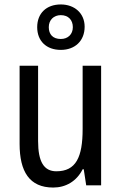

<svg xmlns="http://www.w3.org/2000/svg" viewBox="-20 -832 545 862"><path d="M253 -608C317 -608 360 -649 360 -712C360 -773 314 -812 253 -812C188 -812 147 -772 147 -710C147 -648 188 -608 253 -608ZM253 -657C217 -657 199 -678 199 -710C199 -742 221 -764 253 -764C287 -764 307 -742 307 -710C307 -678 285 -657 253 -657ZM434 -537H351V-253C351 -126 321 -63 233 -63C177 -63 151 -106 151 -199V-537H68V-186C68 -62 112 10 219 10C275 10 324 -18 351 -72H356L367 0H434Z"/></svg>

Font: Noto Sans Sinhala UI Condensed
Style: Regular
Weight: 400
Width: 3
Designer: Jelle Bosma - Monotype Design Team
Foundry: Monotype Imaging Inc.
Version: Version 2.006